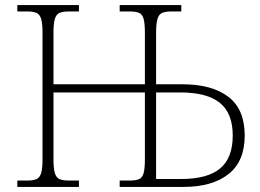

<svg xmlns="http://www.w3.org/2000/svg" viewBox="-20 -734 1021 754"><path d="M48 0V-25H87Q110 -25 123 -30.5Q136 -36 141.5 -54Q147 -72 147 -109V-605Q147 -642 141.5 -660Q136 -678 123 -683.5Q110 -689 87 -689H48V-714H290V-689H251Q227 -689 214 -683.5Q201 -678 195.5 -660Q190 -642 190 -605V-403H549V-605Q549 -642 544 -660Q539 -678 526 -683.5Q513 -689 489 -689H450V-714H692V-689H653Q630 -689 617 -683.5Q604 -678 598.5 -660Q593 -642 593 -605V-403H697Q812 -403 876.5 -354Q941 -305 941 -202Q941 -100 877 -50Q813 0 701 0H450V-25H489Q513 -25 526 -30.5Q539 -36 544 -54Q549 -72 549 -108V-371H190V-109Q190 -72 195.5 -54Q201 -36 214 -30.5Q227 -25 251 -25H290V0ZM690 -31Q795 -31 844.5 -72.5Q894 -114 894 -202Q894 -289 843.5 -330Q793 -371 687 -371H593V-31Z"/></svg>

Font: Noto Serif ExtraLight
Style: Regular
Weight: 200
Designer: Monotype Design Team
Foundry: Monotype Imaging Inc.
Version: Version 2.015; ttfautohint (v1.8.4.7-5d5b)